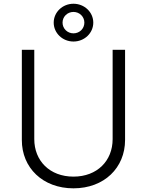

<svg xmlns="http://www.w3.org/2000/svg" viewBox="-20 -993 784 1025"><path d="M372.2 -771.3C430.8 -771.3 478 -816.4 478 -872.2C478 -927.9 430.8 -973 372.2 -973C313.9 -973 266.7 -927.9 266.7 -872.2C266.7 -816.4 313.9 -771.3 372.2 -771.3ZM372.2 -815C339.8 -815 313.9 -840.2 313.9 -872.2C313.9 -904.1 339.8 -929.3 372.2 -929.3C404.5 -929.3 430.4 -904.1 430.4 -872.2C430.4 -840.2 404.8 -815 372.2 -815ZM581.3 -727.3V-250.4C581.3 -134.6 498.9 -50.1 372.2 -50.1C245.4 -50.1 163 -134.6 163 -250.4V-727.3H96.6V-245.7C96.2 -97.3 208.5 12.4 372.2 12.4C536.2 12.4 647.7 -97.3 647.7 -245.7V-727.3Z"/></svg>

Font: TID UI Light
Style: Regular
Weight: 300
Designer: The TID Project Authors
Foundry: Bakken & Bæck
Version: Version 1.001;hotconv 1.0.109;makeotfexe 2.5.65596